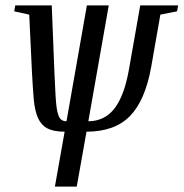

<svg xmlns="http://www.w3.org/2000/svg" viewBox="-20 -479 681 712"><path d="M264.6 212.9H183.6L219.7 9.3Q178.2 9.3 155.3 -3.2Q132.3 -15.6 120.6 -42.2Q108.9 -68.8 105.2 -110.4Q101.6 -151.9 98.6 -209.5L88.4 -424.8L32.7 -437L36.6 -459H171.9L182.1 -203.6Q186 -105.5 190.2 -78.6Q194.3 -51.8 202.1 -40.5Q210 -29.3 226.6 -29.3L302.2 -459H383.3L307.6 -29.3Q368.7 -29.8 405 -77.4Q441.4 -125 458.5 -223.1L500 -459H640.6L636.7 -437L574.7 -424.8L541 -232.4Q518.6 -106.4 461.9 -48.6Q405.3 9.3 300.8 9.3Z"/></svg>

Font: Liberation Serif
Style: Italic
Weight: 400
Italic angle: -16.333°
Designer: Steve Matteson
Foundry: Ascender Corporation
Version: Version 2.1.5